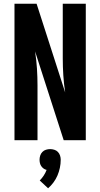

<svg xmlns="http://www.w3.org/2000/svg" viewBox="-20 -755 540 1034"><path d="M58 0V-735H177L331 -257Q324 -303 321 -349Q318 -395 318 -441V-735H442V0H323L169 -478Q176 -432 179 -386Q182 -340 182 -294V0ZM239 259 194 217Q206 205 215.5 190.5Q225 176 231 160Q222 158 214.5 152.5Q207 147 202 139.5Q197 132 195 123Q193 114 193 105Q193 94 196.5 83Q200 72 208 63.5Q216 55 227.5 51.5Q239 48 250 48Q261 48 272.5 51.5Q284 55 292 63.5Q300 72 303.5 83Q307 94 307 105Q307 127 302.5 148.5Q298 170 289.5 190Q281 210 268 227.5Q255 245 239 259Z"/></svg>

Font: Iosevka Term Curly Extrabold
Style: Regular
Weight: 800
Designer: Belleve Invis
Foundry: Belleve Invis
Version: Version 32.3.0